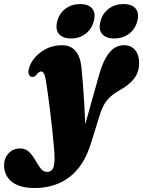

<svg xmlns="http://www.w3.org/2000/svg" viewBox="-132 -700 720 966"><path d="M367 -325Q386.5 -395 417 -433.8Q447.5 -472.5 492.5 -472.5Q528 -472.5 548 -448Q568 -423.5 568 -384Q568 -336.5 542.2 -304Q516.5 -271.5 471 -246.5Q432.5 -225.5 409 -198.8Q385.5 -172 370 -121.5L324 25.5Q289 137.5 216.2 191.8Q143.5 246 43.5 246Q-33 246 -72.2 214.8Q-111.5 183.5 -111.5 131Q-111.5 96 -88.8 71.5Q-66 47 -30.5 47Q-3 47 14.8 64.8Q32.5 82.5 45.8 106Q59 129.5 72.5 147.2Q86 165 105 165Q123 165 132.8 150.5Q142.5 136 142.5 95Q142.5 75 139.2 37.5Q136 0 131 -46.5Q126 -93 120.2 -141Q114.5 -189 108.5 -230.8Q102.5 -272.5 98 -299.5Q94.5 -321.5 88.2 -331Q82 -340.5 74 -340.5Q63 -340.5 49.5 -321.5Q38.5 -309.5 23.5 -314.5Q16 -317.5 12.2 -328.5Q8.5 -339.5 15 -360.5Q30.5 -407 76.2 -439.8Q122 -472.5 181 -472.5Q221.5 -472.5 246.2 -445.8Q271 -419 277.5 -363.5Q281 -330 284.8 -282.2Q288.5 -234.5 291.8 -180.5Q295 -126.5 297 -75ZM225.5 -506.5Q183 -506.5 164.2 -529.5Q145.5 -552.5 156 -593Q167 -633.5 198 -656.5Q229 -679.5 271 -679.5Q314 -679.5 332.2 -656.5Q350.5 -633.5 340 -593Q329 -553 298.5 -529.8Q268 -506.5 225.5 -506.5ZM442.5 -506.5Q400.5 -506.5 381.5 -529.5Q362.5 -552.5 373.5 -593Q384 -633 415.2 -656.2Q446.5 -679.5 488.5 -679.5Q532 -679.5 550.8 -656.5Q569.5 -633.5 558.5 -593Q548 -553 517 -529.8Q486 -506.5 442.5 -506.5Z"/></svg>

Font: Fraunces 72pt S050 Black
Style: Italic
Weight: 900
Italic angle: -16°
Version: Version 1.000; ttfautohint (v1.8.3)